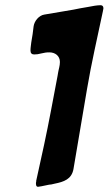

<svg xmlns="http://www.w3.org/2000/svg" viewBox="-20 -729 417 737"><path d="M126 -12C128 -12 132 -13 139 -14L168 -20L177 -21C181 -22 185 -23 190 -24C225 -31 255 -41 262 -80L314 -387C331 -488 354 -586 375 -686C376 -691 377 -695 377 -697C377 -705 373 -709 366 -709C354 -709 335 -706 316 -702C296 -699 277 -695 262 -692L150 -673C130 -670 112 -649 109 -628C107 -609 104 -588 100 -566C99 -555 97 -546 97 -535C97 -525 102 -520 111 -520C120 -520 128 -521 139 -524L154 -527C159 -528 165 -528 170 -528C191 -528 210 -515 210 -491C210 -476 205 -463 203 -450L201 -438C184 -349 168 -260 149 -172L119 -35C119 -34 119 -33 119 -32L118 -27C118 -21 118 -12 126 -12Z"/></svg>

Font: Bangerz
Style: Regular
Weight: 400
Designer: vernon adams
Foundry: Vernon Adams
Version: Version 2.10;December 28, 2023;FontCreator 13.0.0.2683 64-bi